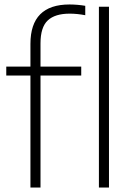

<svg xmlns="http://www.w3.org/2000/svg" viewBox="-20 -838 590 858"><path d="M116 0V-500.5H8V-540.5H116V-642Q116 -818 290.5 -818Q307 -818 325.5 -816.5Q344 -815 361 -812V-770Q325 -777 291 -777Q226 -777 193.5 -746.8Q161 -716.5 161 -644V-540.5H343V-500.5H161V0ZM422 0V-808H467V0Z"/></svg>

Font: Encode Sans XLt
Style: Regular
Weight: 200
Designer: Multiple Designers
Foundry: Impallari Type
Version: Version 3.002; ttfautohint (v1.8.3) -l 8 -r 50 -G 200 -x 14 